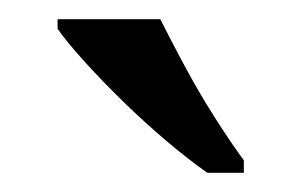

<svg xmlns="http://www.w3.org/2000/svg" viewBox="-20 -786 314 200"><path d="M196 -606Q176 -620 153 -639.5Q130 -659 107.5 -681Q85 -703 67 -723Q49 -743 40 -756V-766H147Q158 -744 172.5 -717Q187 -690 203.5 -664Q220 -638 234 -619V-606Z"/></svg>

Font: Noto Serif Tibetan
Style: Regular
Weight: 400
Designer: Monotype Design Team
Foundry: Monotype Imaging Inc.
Version: Version 2.103